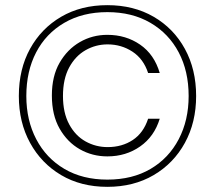

<svg xmlns="http://www.w3.org/2000/svg" viewBox="-20 -721 833 744"><path d="M396 3Q294 3 217 -42.5Q140 -88 96.5 -167.5Q53 -247 53 -349Q53 -453 96.5 -532Q140 -611 217 -656Q294 -701 396 -701Q498 -701 575.5 -656Q653 -611 696.5 -531.5Q740 -452 740 -349Q740 -247 696.5 -167.5Q653 -88 575.5 -42.5Q498 3 396 3ZM396 -115Q338 -115 289.5 -142.5Q241 -170 211 -222.5Q181 -275 181 -351Q181 -426 211 -478Q241 -530 289.5 -558Q338 -586 396 -586Q468 -586 523 -548Q578 -510 599 -438H554Q536 -493 493 -521Q450 -549 397 -549Q351 -549 311.5 -526.5Q272 -504 248 -459.5Q224 -415 224 -349Q224 -284 248 -239.5Q272 -195 311.5 -173Q351 -151 397 -151Q453 -151 494.5 -178.5Q536 -206 554 -261H599Q578 -192 523 -153.5Q468 -115 396 -115ZM396 -25Q493 -25 563.5 -66.5Q634 -108 672.5 -181.5Q711 -255 711 -349Q711 -445 672.5 -518Q634 -591 563 -632.5Q492 -674 396 -674Q300 -674 229 -632.5Q158 -591 120 -518Q82 -445 82 -349Q82 -255 120.5 -181.5Q159 -108 229.5 -66.5Q300 -25 396 -25Z"/></svg>

Font: DM Sans 24pt ExtraLight
Style: Regular
Weight: 250
Designer: Colophon Foundry, Jonny Pinhorn
Foundry: Colophon Foundry
Version: Version 4.004;gftools[0.9.30]